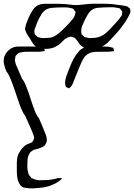

<svg xmlns="http://www.w3.org/2000/svg" viewBox="-60 -806 740 1061"><path d="M278 179Q280 180 281.5 179Q283 178 284 180Q284 180 282 182L276 187Q269 193 260.5 199Q252 205 241 210Q231 214 221.5 218.5Q212 223 201 225Q182 230 161.5 232Q141 234 121 235Q111 235 101 234.5Q91 234 81 232Q78 231 75 231Q72 231 70 230Q57 225 49.5 213Q42 201 38 188Q33 166 33 142.5Q33 119 33 97Q33 71 40 50Q45 38 53 26Q61 14 71 5Q73 3 75 1Q77 -1 79 -2Q86 -7 94 -10Q102 -13 109 -16Q111 -17 114.5 -18.5Q118 -20 119 -21Q120 -22 120.5 -24.5Q121 -27 122 -28Q124 -30 125.5 -33.5Q127 -37 128 -40Q129 -45 127.5 -51.5Q126 -58 124 -62Q121 -71 117 -80.5Q113 -90 109 -99L79 -167Q70 -176 59.5 -200.5Q49 -225 38.5 -257Q28 -289 17 -320.5Q6 -352 -4.5 -376.5Q-15 -401 -24 -410Q-31 -426 -36 -444.5Q-41 -463 -39 -481Q-36 -501 -21 -519Q-6 -537 13 -544Q27 -549 41.5 -549Q56 -549 69 -549Q90 -549 110.5 -549Q131 -549 152 -547Q162 -547 175 -542Q177 -541 179.5 -541Q182 -541 183 -539Q184 -538 184 -537Q184 -536 185 -534Q185 -533 187 -530Q189 -527 188 -526Q188 -525 184.5 -524.5Q181 -524 180 -523Q171 -521 162.5 -520.5Q154 -520 144 -520H91Q83 -520 74 -519.5Q65 -519 57 -517Q53 -516 49 -515Q45 -514 42 -512Q39 -511 36.5 -508Q34 -505 32 -503Q31 -502 29 -500.5Q27 -499 26 -497Q25 -496 25 -493.5Q25 -491 25 -489Q24 -486 23 -482.5Q22 -479 22 -476Q22 -472 23 -468Q24 -464 25 -460Q27 -451 31 -442Q35 -433 39 -424Q45 -411 50.5 -397.5Q56 -384 62 -370Q73 -359 85 -328.5Q97 -298 108.5 -261.5Q120 -225 132 -194.5Q144 -164 155 -153Q163 -134 171 -116Q179 -98 186 -79Q190 -70 193.5 -60.5Q197 -51 198 -41Q199 -37 199 -30.5Q199 -24 197 -20Q196 -18 194.5 -15Q193 -12 192 -10Q191 -9 189.5 -6Q188 -3 186 -1Q185 0 182 1.5Q179 3 177 5Q168 10 158.5 13Q149 16 139 19Q135 20 131.5 20.5Q128 21 125 23Q121 25 115.5 29Q110 33 107 36Q105 38 104 41Q103 44 101 46Q97 53 94.5 62Q92 71 92 80Q91 96 91 114Q91 132 96 149Q97 152 98 155.5Q99 159 100 161Q102 163 104 165Q106 167 107 169Q109 171 110.5 173.5Q112 176 114 178Q116 179 119 180Q122 181 124 182Q141 190 159.5 190Q178 190 196 189Q207 189 219 187Q231 185 242 183Q247 182 253 180Q259 178 264 178Q268 178 271.5 178.5Q275 179 278 179ZM568 -531Q569 -531 570 -528Q571 -525 570 -524Q570 -525 568 -523Q565 -523 562 -522.5Q559 -522 557 -522Q546 -520 534 -520Q522 -520 509 -520Q490 -520 468 -519.5Q446 -519 428 -509Q421 -505 414.5 -499Q408 -493 403 -485Q393 -470 386 -452Q379 -434 371 -416L350 -364Q347 -357 344 -348.5Q341 -340 336 -333Q335 -330 331.5 -327Q328 -324 325 -321Q322 -318 322 -318Q320 -317 317 -320Q315 -321 310.5 -322.5Q306 -324 304 -326Q303 -327 303 -329.5Q303 -332 302 -333Q301 -339 300 -344Q299 -349 300 -355Q302 -372 307.5 -387Q313 -402 319 -418Q327 -439 336.5 -460.5Q346 -482 359 -501Q367 -512 376 -522.5Q385 -533 397 -539Q411 -546 426 -547Q441 -548 455 -549H513Q521 -549 530.5 -548.5Q540 -548 548 -546L561 -543Q562 -542 563.5 -542.5Q565 -543 566 -541Q568 -539 568 -531ZM631 -683Q618 -664 603.5 -645.5Q589 -627 572 -610Q559 -596 546 -581.5Q533 -567 516 -556Q500 -545 482 -540.5Q464 -536 445 -536Q438 -536 429.5 -536.5Q421 -537 413 -539Q403 -542 394 -549Q385 -556 378 -564Q375 -569 372.5 -573.5Q370 -578 366 -582L357 -592Q356 -593 354.5 -595Q353 -597 351 -598L340 -601Q338 -601 335 -602.5Q332 -604 330 -604L319 -600Q317 -599 314 -598.5Q311 -598 309 -596Q299 -592 291.5 -583.5Q284 -575 276 -568Q263 -557 249 -549Q235 -541 218 -538Q202 -535 182 -536Q162 -537 147 -544Q144 -546 141 -547Q138 -548 136 -550Q126 -558 118.5 -571Q111 -584 104 -595Q98 -604 92.5 -612.5Q87 -621 83 -631L79 -641Q78 -649 80.5 -658.5Q83 -668 85 -675Q91 -692 99 -710Q107 -728 117 -744Q122 -753 129.5 -761.5Q137 -770 146 -775Q164 -785 187 -785Q210 -785 230 -785Q246 -785 262 -785Q278 -785 294 -784Q311 -783 328 -780.5Q345 -778 361 -778Q378 -778 395 -780.5Q412 -783 428 -784Q451 -786 480.5 -785.5Q510 -785 532 -785Q562 -784 592 -779Q601 -778 610 -777Q619 -776 628 -774Q631 -773 635.5 -772.5Q640 -772 644 -770Q646 -769 648.5 -767Q651 -765 652 -763Q654 -762 656 -760.5Q658 -759 659 -757Q660 -755 660 -751Q660 -747 660 -745Q660 -744 660.5 -741.5Q661 -739 660 -737Q659 -733 657.5 -730Q656 -727 654 -724Q650 -714 644 -704Q638 -694 631 -683ZM513 -765Q498 -764 482 -763Q466 -762 452 -754Q436 -744 425.5 -726.5Q415 -709 407 -692Q400 -678 394 -662.5Q388 -647 389 -631Q389 -629 389.5 -624.5Q390 -620 391 -618Q392 -615 395.5 -612.5Q399 -610 400 -608Q402 -607 403.5 -605Q405 -603 406 -602Q410 -600 415.5 -599.5Q421 -599 425 -597Q435 -594 449 -596Q465 -596 481 -600Q497 -604 511 -613Q522 -620 531.5 -629Q541 -638 551 -648Q561 -659 570.5 -669.5Q580 -680 590 -691Q595 -696 598.5 -701Q602 -706 606 -712Q608 -714 609.5 -716Q611 -718 612 -720Q614 -722 614 -725.5Q614 -729 614 -731Q616 -735 616 -741Q615 -743 613 -746Q611 -749 609 -750Q608 -752 606 -755Q604 -758 602 -759Q599 -761 594 -761.5Q589 -762 585 -763Q569 -767 550.5 -766Q532 -765 513 -765ZM276 -765Q254 -765 225.5 -762.5Q197 -760 178 -739Q171 -732 166.5 -723Q162 -714 157 -706Q150 -693 144.5 -679Q139 -665 134 -651Q133 -648 131.5 -644.5Q130 -641 130 -638Q129 -635 130 -631.5Q131 -628 131 -625Q131 -624 131 -621.5Q131 -619 132 -617Q133 -614 140 -609Q142 -608 144 -605.5Q146 -603 148 -601Q150 -600 153 -600Q156 -600 158 -599Q173 -594 189 -596Q200 -596 210.5 -597Q221 -598 231 -601Q254 -611 279.5 -635Q305 -659 325 -681Q334 -691 343.5 -703Q353 -715 355 -728Q356 -730 357 -734Q358 -738 357 -740Q357 -742 355 -744.5Q353 -747 351 -748Q350 -750 348 -753Q346 -756 344 -757Q342 -759 338 -759.5Q334 -760 332 -761Q319 -765 305 -765Q291 -765 276 -765Z"/></svg>

Font: Rubik Vinyl
Style: Regular
Weight: 400
Designer: Hubert and Fischer, NaN
Foundry: Hubert and Fischer, NaN
Version: Version 2.200